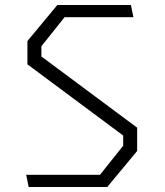

<svg xmlns="http://www.w3.org/2000/svg" viewBox="-20 -750 660 770"><path d="M95 0H410L530 -144.5V-238L146 -523.5V-564.5L239 -681H515L505 -730H210L90 -585.5V-492L474 -206.5V-165.5L381 -49H85Z"/></svg>

Font: Monaspace Krypton ExtraLight
Style: Regular
Weight: 200
Designer: Riley Cran & the Lettermatic Team
Foundry: Lettermatic
Version: Version 1.101 (Monaspace Krypton)